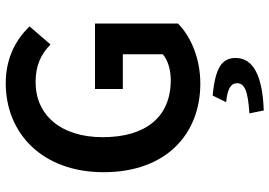

<svg xmlns="http://www.w3.org/2000/svg" viewBox="-155 -551 939 669"><g transform="rotate(-90 314.5 -216.5)"><path d="M358 12C447 12 523 -22 567 -66V-355H339V-258H460V-119C440 -101 405 -91 370 -91C239 -91 171 -181 171 -328C171 -474 248 -562 363 -562C423 -562 461 -542 494 -510L557 -583C516 -626 452 -666 359 -666C185 -666 49 -539 49 -325C49 -108 181 12 358 12ZM264 233C380 229 447 199 447 135C447 88 414 64 316 55L293 102C338 106 359 118 359 140C359 165 335 178 254 183Z"/></g></svg>

Font: Source Sans Pro Semibold
Style: Regular
Weight: 600
Designer: Paul D. Hunt
Foundry: Adobe Systems Incorporated
Version: Version 3.006;hotconv 1.0.111;makeotfexe 2.5.65597